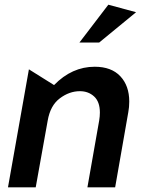

<svg xmlns="http://www.w3.org/2000/svg" viewBox="-20 -797 613 817"><path d="M530 -365Q530 -432 492 -472.5Q454 -513 383 -513Q286 -513 210 -435L103 -502L14 0H132L183 -284Q194 -348 234.5 -378.5Q275 -409 320 -409Q356 -409 380.5 -386.5Q405 -364 405 -318Q405 -302 402 -284L352 0H470L526 -320Q530 -341 530 -365ZM318 -616H402L559 -745L441 -777Z"/></svg>

Font: Geom Medium
Style: Italic
Weight: 500
Italic angle: -10°
Version: Version 1.102